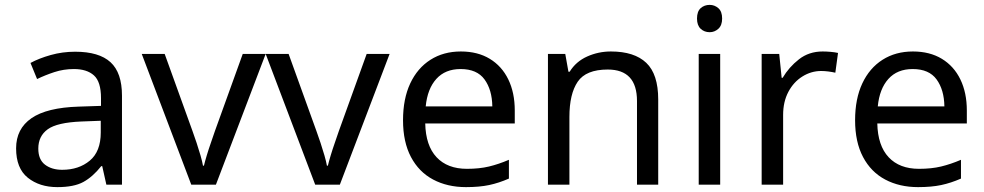

<svg xmlns="http://www.w3.org/2000/svg" viewBox="-20 -757 4034 787"><path d="M288 -545Q386 -545 433 -502Q480 -459 480 -365V0H416L399 -76H395Q360 -32 321.5 -11Q283 10 215 10Q142 10 94 -28.5Q46 -67 46 -149Q46 -229 109 -272.5Q172 -316 303 -320L394 -323V-355Q394 -422 365 -448Q336 -474 283 -474Q241 -474 203 -461.5Q165 -449 132 -433L105 -499Q140 -518 188 -531.5Q236 -545 288 -545ZM314 -259Q214 -255 175.5 -227Q137 -199 137 -148Q137 -103 164.5 -82Q192 -61 235 -61Q303 -61 348 -98.5Q393 -136 393 -214V-262Z M764 0 561 -536H655L769 -220Q777 -198 786 -171Q795 -144 802 -119.5Q809 -95 812 -78H816Q820 -95 827.5 -120Q835 -145 844.5 -172Q854 -199 861 -220L975 -536H1069L865 0Z M1272 0 1069 -536H1163L1277 -220Q1285 -198 1294 -171Q1303 -144 1310 -119.5Q1317 -95 1320 -78H1324Q1328 -95 1335.5 -120Q1343 -145 1352.5 -172Q1362 -199 1369 -220L1483 -536H1577L1373 0Z M1869 -546Q1938 -546 1987.5 -516Q2037 -486 2063.5 -431.5Q2090 -377 2090 -304V-251H1723Q1725 -160 1769.5 -112.5Q1814 -65 1894 -65Q1945 -65 1984.5 -74.5Q2024 -84 2066 -102V-25Q2025 -7 1985 1.5Q1945 10 1890 10Q1814 10 1755.5 -21Q1697 -52 1664.5 -113.5Q1632 -175 1632 -264Q1632 -352 1661.5 -415Q1691 -478 1744.5 -512Q1798 -546 1869 -546ZM1868 -474Q1805 -474 1768.5 -433.5Q1732 -393 1725 -321H1998Q1997 -389 1966 -431.5Q1935 -474 1868 -474Z M2484 -546Q2580 -546 2629 -499.5Q2678 -453 2678 -349V0H2591V-343Q2591 -472 2471 -472Q2382 -472 2348 -422Q2314 -372 2314 -278V0H2226V-536H2297L2310 -463H2315Q2341 -505 2387 -525.5Q2433 -546 2484 -546Z M2889 -737Q2909 -737 2924.5 -723.5Q2940 -710 2940 -681Q2940 -653 2924.5 -639Q2909 -625 2889 -625Q2867 -625 2852 -639Q2837 -653 2837 -681Q2837 -710 2852 -723.5Q2867 -737 2889 -737ZM2932 -536V0H2844V-536Z M3352 -546Q3367 -546 3384.5 -544.5Q3402 -543 3415 -540L3404 -459Q3391 -462 3375.5 -464Q3360 -466 3346 -466Q3305 -466 3269 -443.5Q3233 -421 3211.5 -380.5Q3190 -340 3190 -286V0H3102V-536H3174L3184 -438H3188Q3214 -482 3255 -514Q3296 -546 3352 -546Z M3722 -546Q3791 -546 3840.5 -516Q3890 -486 3916.5 -431.5Q3943 -377 3943 -304V-251H3576Q3578 -160 3622.5 -112.5Q3667 -65 3747 -65Q3798 -65 3837.5 -74.5Q3877 -84 3919 -102V-25Q3878 -7 3838 1.5Q3798 10 3743 10Q3667 10 3608.5 -21Q3550 -52 3517.5 -113.5Q3485 -175 3485 -264Q3485 -352 3514.5 -415Q3544 -478 3597.5 -512Q3651 -546 3722 -546ZM3721 -474Q3658 -474 3621.5 -433.5Q3585 -393 3578 -321H3851Q3850 -389 3819 -431.5Q3788 -474 3721 -474Z"/></svg>

Font: Noto Sans Old South Arabian
Style: Regular
Weight: 400
Designer: Monotype Design Team
Foundry: Monotype Imaging Inc.
Version: Version 2.001; ttfautohint (v1.8.4.7-5d5b)